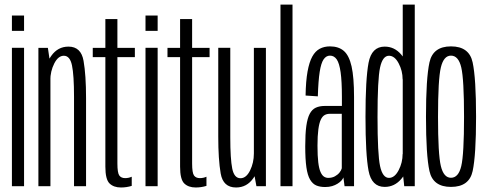

<svg xmlns="http://www.w3.org/2000/svg" viewBox="-20 -805 2104 830"><path d="M31.5 0H84V-598.5H31.5ZM31.5 -738V-671.5H84V-738Z M146 0H198V-523.5L187 -598H146ZM300 0H352V-380.5Q352 -480.5 341.2 -542Q330.5 -603.5 276 -603.5Q230 -603.5 201.8 -563.8Q173.5 -524 173.5 -473.5L197.5 -457Q197.5 -497 214.5 -530.5Q231.5 -564 256 -564Q282.5 -564 291.2 -522.2Q300 -480.5 300 -386Z M503 5.5Q527 5.5 549.5 -1.5V-41Q536 -35 521 -35Q504 -35 495.8 -46.2Q487.5 -57.5 487.5 -98.5V-558H563V-598H487.5V-722.5H435.5V-598H381V-558H435.5V-84.5Q435.5 -29.5 453.5 -12Q471.5 5.5 503 5.5Z M609 0H661.5V-598.5H609ZM609 -738V-671.5H661.5V-738Z M826 5.5Q850 5.5 872.5 -1.5V-41Q859 -35 844 -35Q827 -35 818.8 -46.2Q810.5 -57.5 810.5 -98.5V-558H886V-598H810.5V-722.5H758.5V-598H704V-558H758.5V-84.5Q758.5 -29.5 776.5 -12Q794.5 5.5 826 5.5Z M1088.5 0H1129.5V-598H1077.5V-60ZM975.5 -598.5H923.5V-214.5Q923.5 -115.5 934 -55Q944.5 5.5 1000.5 5.5Q1047 5.5 1075.2 -34.8Q1103.5 -75 1103.5 -124.5L1077.5 -141.5Q1077.5 -101.5 1061 -68Q1044.5 -34.5 1019.5 -34.5Q992.5 -34.5 984 -76Q975.5 -117.5 975.5 -212.5Z M1192.5 0H1244.5V-785H1192.5Z M1385.5 3.5Q1402.5 3.5 1415.8 -0.5Q1429 -4.5 1439 -10.8Q1449 -17 1455.5 -24Q1462 -31 1464.5 -38L1469.5 0H1510.5V-385.5Q1510.5 -471 1499.8 -518.2Q1489 -565.5 1466.2 -585Q1443.5 -604.5 1406.5 -604.5Q1381.5 -604.5 1362.2 -594.2Q1343 -584 1330 -560.5Q1317 -537 1309.5 -495.8Q1302 -454.5 1301 -392L1354 -388.5Q1356 -456 1362 -494.2Q1368 -532.5 1379 -548.5Q1390 -564.5 1406.5 -564.5Q1424.5 -564.5 1435.8 -548Q1447 -531.5 1452.5 -492.5Q1458 -453.5 1458 -385.5V-347H1384Q1361.5 -347 1345.2 -339.5Q1329 -332 1319 -313.2Q1309 -294.5 1304.2 -260.5Q1299.5 -226.5 1299.5 -172.5Q1299.5 -116.5 1304.5 -81.8Q1309.5 -47 1320.5 -28.5Q1331.5 -10 1347.5 -3.2Q1363.5 3.5 1385.5 3.5ZM1399 -36Q1389 -36 1380.5 -41.5Q1372 -47 1365.5 -61.8Q1359 -76.5 1355.8 -103.5Q1352.5 -130.5 1352.5 -175Q1352.5 -218 1356.2 -245.8Q1360 -273.5 1366.8 -287.8Q1373.5 -302 1383.2 -307.5Q1393 -313 1405 -313H1457.5V-77.5Q1455.5 -69 1447.8 -59.2Q1440 -49.5 1427.8 -42.8Q1415.5 -36 1399 -36Z M1727.5 0H1773V-785H1721V-61ZM1643 3Q1685 3 1714.2 -30.8Q1743.5 -64.5 1743.5 -108.5L1720.5 -139.5Q1720.5 -102 1703.2 -69Q1686 -36 1661.5 -36Q1634 -36 1623 -87Q1612 -138 1612 -300Q1612 -462.5 1623 -513.2Q1634 -564 1661.5 -564Q1686 -564 1703.2 -531.5Q1720.5 -499 1720.5 -462L1743.5 -491.5Q1743.5 -535.5 1714.2 -569.5Q1685 -603.5 1643 -603.5Q1586.5 -603.5 1573.2 -533.5Q1560 -463.5 1560 -300Q1560 -137 1573.2 -67Q1586.5 3 1643 3Z M1929.5 3Q2008.5 3 2023.2 -65.5Q2038 -134 2038 -300Q2038 -466 2023.2 -535.2Q2008.5 -604.5 1929.5 -604.5Q1851.5 -604.5 1836.5 -535.2Q1821.5 -466 1821.5 -300Q1821.5 -134 1836.5 -65.5Q1851.5 3 1929.5 3ZM1929.5 -36.5Q1898 -36.5 1885.8 -87Q1873.5 -137.5 1873.5 -299.5Q1873.5 -462.5 1885.8 -513.5Q1898 -564.5 1929.5 -564.5Q1962 -564.5 1974 -513.5Q1986 -462.5 1986 -299.5Q1986 -137.5 1974 -87Q1962 -36.5 1929.5 -36.5Z"/></svg>

Font: Anybody ExtraCondensed Light
Style: Regular
Weight: 300
Width: 2
Version: Version 1.113;gftools[0.9.25]